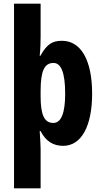

<svg xmlns="http://www.w3.org/2000/svg" viewBox="-20 -846 551 1040"><path d="M479 -339C479 -519 419 -625 316 -625C267 -625 235 -610 199 -544H195C199 -580 200 -618 200 -649V-826H56V174H200V-38C200 -59 198 -90 195 -136H200C228 -80 270 -56 322 -56C421 -56 479 -163 479 -339ZM333 -338C333 -238 313 -180 269 -180C220 -180 200 -224 200 -324V-353C200 -461 220 -505 270 -505C311 -505 333 -452 333 -338Z"/></svg>

Font: Noto Sans Malayalam UI ExtraCondensed ExtraBold
Style: Regular
Weight: 800
Width: 2
Designer: Jelle Bosma - Monotype Design Team
Foundry: Monotype Imaging Inc.
Version: Version 2.104